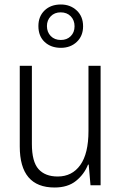

<svg xmlns="http://www.w3.org/2000/svg" viewBox="-20 -825 540 855"><path d="M223 10Q68 10 68 -173V-532H122V-184Q122 -105 151.5 -72Q181 -39 237 -39Q301 -39 337.5 -90Q374 -141 374 -242V-532H428V0H383L375 -92H372Q355 -49 318.5 -19.5Q282 10 223 10ZM251 -612Q207 -612 179 -638Q151 -664 151 -709Q151 -752 178.5 -778.5Q206 -805 251 -805Q293 -805 321.5 -778.5Q350 -752 350 -708Q350 -665 322 -638.5Q294 -612 251 -612ZM251 -647Q278 -647 295 -664Q312 -681 312 -708Q312 -735 295 -752.5Q278 -770 250 -770Q223 -770 206 -752.5Q189 -735 189 -709Q189 -682 206 -664.5Q223 -647 251 -647Z"/></svg>

Font: Noto Sans Mono ExtraCondensed Light
Style: Regular
Weight: 300
Width: 2
Designer: Monotype Design Team
Foundry: Monotype Imaging Inc.
Version: Version 2.014; ttfautohint (v1.8.4.7-5d5b)